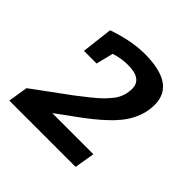

<svg xmlns="http://www.w3.org/2000/svg" viewBox="-121 -809 633 633"><g transform="rotate(45 195.0 -492.5)"><path d="M4 -280 15 -349Q43 -370 83 -399Q123 -428 141 -441.5Q159 -455 184.5 -475.5Q210 -496 221 -507.5Q232 -519 244 -534Q263 -561 263 -594Q263 -640 198 -640Q166 -640 136 -630L121 -570H62L75 -679Q150 -705 211 -705Q353 -705 353 -609Q353 -531 278 -463Q245 -432 195.5 -396.5Q146 -361 133 -351H325L313 -280Z"/></g></svg>

Font: Bitter
Style: Italic
Weight: 400
Italic angle: -9°
Designer: Sol Matas
Foundry: Sol Matas
Version: Version 1.001